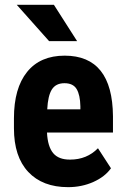

<svg xmlns="http://www.w3.org/2000/svg" viewBox="-20 -770 519 800"><path d="M314.9 -314.5V-327.1Q314 -374.5 299.3 -398.9Q284.7 -423.3 248.5 -423.3Q212.9 -423.3 196.3 -397.5Q179.7 -371.6 176.8 -314.5ZM249.5 -538.1Q448.7 -538.1 450.7 -285.6V-217.8H175.8Q178.7 -159.2 201.7 -131.8Q224.6 -104.5 272.5 -105Q341.8 -105 388.2 -152.3L442.4 -68.8Q417 -33.2 368.7 -11.7Q320.3 9.8 263.7 9.8Q157.2 9.8 97.7 -53.7Q38.1 -117.2 38.1 -235.4V-277.3Q38.1 -402.3 92.8 -470.2Q147.5 -538.1 249.5 -538.1ZM301.3 -598.6H184.6L49.8 -750H204.6Z"/></svg>

Font: RobotoCondensed-Bold
Style: Bold
Weight: 700
Designer: Google
Version: Version 2.001240; 2014